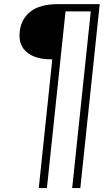

<svg xmlns="http://www.w3.org/2000/svg" viewBox="-20 -830 520 943"><path d="M170.4 93.8 236.8 -538.6Q155.3 -537.6 112.5 -572.8Q69.8 -607.9 76.7 -672.9Q83 -736.3 129.4 -772.9Q175.8 -809.6 264.2 -809.6H469.7L374.5 93.8H334.5L425.8 -773.9H301.8L210.4 93.8Z"/></svg>

Font: Oswald
Style: Extra-Light
Weight: 200
Designer: Vernon Adams
Foundry: Vernon Adams
Version: 3.0; ttfautohint (v0.94.23-7a4d-dirty) -l 8 -r 50 -G 200 -x 